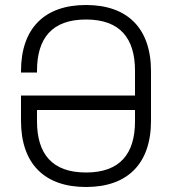

<svg xmlns="http://www.w3.org/2000/svg" viewBox="-20 -734 688 768"><path d="M324 14C490 14 584 -79 584 -251V-449C584 -621 490 -714 324 -714C158 -714 64 -621 64 -449V-444H128V-451C128 -581 188 -656 324 -656C460 -656 520 -581 520 -451V-352H64V-251C64 -79 158 14 324 14ZM128 -249V-294H520V-249C520 -119 460 -44 324 -44C188 -44 128 -119 128 -249Z"/></svg>

Font: Meta Space Light
Style: Regular
Weight: 300
Designer: Meta Pool / Florian Karsten
Foundry: Meta Pool / Florian Karsten
Version: Version 2.000;Glyphs 3.1.1 (3137)